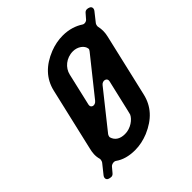

<svg xmlns="http://www.w3.org/2000/svg" viewBox="-185 -824 984 984"><g transform="rotate(-45 307.5 -331.5)"><path d="M406 -672C375 -672 344 -666 313 -654C237 -624 190 -574 174 -505L95 -165C89 -141 86 -117 94 -90C95 -86 92 -72 88 -68L48 -18C38 -6 40 8 52 13C64 17 77 21 88 7L109 -18C117 -28 135 -31 144 -25C173 -4 210 6 253 6C286 6 318 -1 350 -14C425 -46 470 -95 486 -165L565 -505C571 -530 571 -553 566 -574C564 -579 567 -593 571 -597L609 -645C619 -657 617 -671 605 -676C594 -681 580 -683 570 -670L550 -647C543 -637 527 -634 518 -640C489 -659 452 -672 406 -672ZM386 -578C419 -578 449 -557 452 -531C453 -527 449 -521 446 -517L287 -318C271 -298 244 -306 249 -328L290 -505C299 -545 337 -578 386 -578ZM275 -89C238 -89 216 -105 208 -132C207 -137 210 -146 214 -151L371 -348C386 -367 415 -359 410 -337L370 -165C368 -155 366 -147 364 -141C353 -117 317 -89 275 -89Z"/></g></svg>

Font: DIN Rundschrift
Style: BreitKursiv
Weight: 400
Width: 7
Version: Version 1.027